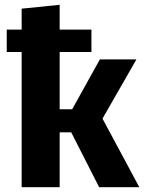

<svg xmlns="http://www.w3.org/2000/svg" viewBox="-20 -778 599 798"><path d="M406 -285 559 0H392L276 -228H228V0H70V-562H8V-655H70V-742L228 -758V-655H360V-562H228V-324H280L395 -531H547Z"/></svg>

Font: Fira Sans BGR
Style: Bold
Weight: 700
Designer: bBox Type GmbH & Carrois Corporate GbR & Edenspiekermann AG
Foundry: bBox Type GmbH & Carrois Corporate GbR & Edenspiekermann AG
Version: Version 4.301